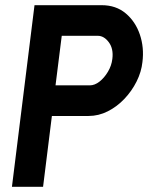

<svg xmlns="http://www.w3.org/2000/svg" viewBox="-20 -720 577 740"><path d="M26 0 113 -700H372Q427 -700 464.5 -668.5Q502 -637 519 -587Q536 -537 529 -481Q525 -443 506.5 -406Q488 -369 459.5 -339Q431 -309 395.5 -291Q360 -273 321 -273H180L146 0ZM194 -391H326Q345 -391 363.5 -405.5Q382 -420 396 -443.5Q410 -467 413 -493Q418 -532 399.5 -557Q381 -582 357 -582H218Z"/></svg>

Font: Kulim Park
Style: Bold Italic
Weight: 700
Italic angle: -8°
Designer: Noponies / Dale Sattler
Foundry: Noponies
Version: Version 1.000; ttfautohint (v1.8.3)